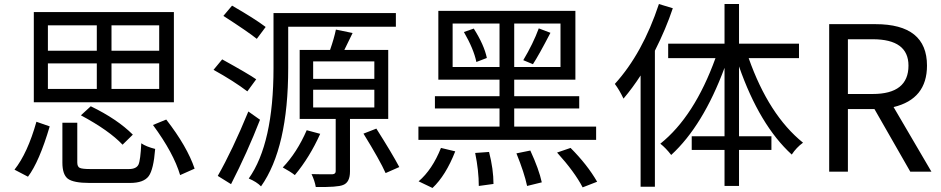

<svg xmlns="http://www.w3.org/2000/svg" viewBox="-20 -853 4675 954"><path d="M771 -727H534V-601H771ZM771 -538H534V-411H771ZM218 -411H461V-538H218ZM218 -601H461V-727H218ZM844 -345H148V-793H844ZM589 -134Q522 -205 382 -280L431 -325Q563 -261 640 -184ZM52 -10Q117 -92 161 -248L227 -225Q175 -49 119 25ZM620 -13Q657 -13 668 -35Q678 -57 682 -141Q707 -124 751 -113Q743 -11 719 22Q694 56 626 56H425Q345 56 317 35Q290 14 290 -45V-243H364V-46Q364 -25 376 -19Q388 -13 430 -13ZM806 -259Q910 -125 947 -15L875 17Q843 -92 740 -232Z M1256 -660Q1211 -696 1090 -774L1133 -825Q1246 -760 1300 -719ZM1209 -399Q1142 -450 1041 -506L1084 -558Q1216 -485 1253 -459ZM1272 -258Q1209 -96 1128 62L1062 21Q1135 -107 1214 -299ZM1412 -515Q1412 -118 1277 73Q1256 51 1216 34Q1339 -140 1339 -515V-788H1947V-720H1412ZM1571 -188Q1519 -72 1445 17Q1425 1 1385 -21Q1455 -94 1504 -206ZM1536 -319H1840V-407H1536ZM1536 -461H1840V-548H1536ZM1719 -262V-1Q1719 53 1685 66Q1657 78 1549 76Q1544 46 1528 12Q1552 13 1631 13Q1648 12 1648 -2V-262H1469V-605H1620Q1640 -662 1649 -706L1732 -689L1691 -605H1909V-262ZM1850 -214Q1928 -91 1964 -23L1896 7Q1868 -56 1786 -189Z M2580 -554Q2629 -636 2657 -712L2715 -690Q2658 -580 2628 -534ZM2334 -711Q2386 -629 2399 -565L2347 -545Q2334 -609 2285 -694ZM2462 -520V-736H2229V-520ZM2765 -736H2535V-520H2765ZM2942 -158H2059V-224H2462V-314H2141V-375H2462V-457H2158V-799H2839V-457H2535V-375H2858V-314H2535V-224H2942ZM2060 48Q2128 -10 2171 -118L2242 -101Q2195 19 2129 81ZM2410 -98Q2432 -12 2432 61L2359 71Q2359 -5 2341 -93ZM2615 -105Q2658 -12 2672 53L2599 71Q2585 5 2546 -91ZM2815 -118Q2898 -35 2947 50L2875 78Q2835 1 2748 -95Z M3323 -812Q3289 -710 3234 -601V75H3163V-478Q3123 -416 3078 -363Q3057 -407 3035 -436Q3173 -588 3254 -833ZM3700 -564Q3800 -281 3970 -144Q3937 -120 3914 -85Q3754 -231 3652 -523V-176H3813V-108H3652V71H3580V-108H3417V-176H3580V-516Q3473 -228 3315 -83Q3288 -118 3261 -139Q3430 -274 3535 -564H3300V-636H3580V-833H3652V-636H3950V-564Z M4193 -386H4316Q4494 -386 4494 -527Q4494 -658 4316 -658H4193ZM4503 0 4325 -311H4193V0H4100V-733H4330Q4586 -733 4586 -527Q4586 -361 4420 -321L4608 0Z"/></svg>

Font: 思源黑体R
Style: Regular
Weight: 400
Designer: Ryoko NISHIZUKA  (kana & ideographs); Paul D. Hunt (Latin, Greek & Cyrillic); Wenlong ZHANG  (bopomofo); Sandoll Communi
Foundry: Adobe Systems Incorporated
Version: Version 1.00 June 24, 2014, initial release